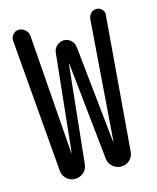

<svg xmlns="http://www.w3.org/2000/svg" viewBox="-110 -807 721 884"><g transform="rotate(-15 250.0 -365.0)"><path d="M79.1 -53.7 26.4 -689.5Q25.4 -705.1 36.6 -717.8Q47.9 -730.5 64.5 -730.5Q81.1 -730.5 94.7 -718.3Q108.4 -706.1 109.4 -689.5L151.4 -121.1Q151.4 -120.1 152.3 -120.1Q153.3 -120.1 153.3 -121.1L202.1 -585Q204.1 -603.5 218.8 -616.7Q233.4 -629.9 252.4 -629.9Q271.5 -629.9 285.6 -616.7Q299.8 -603.5 301.8 -585L350.6 -121.1Q350.6 -120.1 351.6 -120.1Q352.5 -120.1 352.5 -121.1L395.5 -693.4Q397.5 -709 408.2 -719.7Q418.9 -730.5 434.6 -730.5Q449.2 -730.5 460.4 -719.2Q471.7 -708 469.7 -693.4L417 -53.7Q415 -30.3 397.9 -15.1Q380.9 0 357.9 0Q335 0 317.4 -15.6Q299.8 -31.2 297.9 -53.7L249 -518.6Q249 -519.5 248 -519.5Q247.1 -519.5 247.1 -518.6L198.2 -53.7Q196.3 -30.3 178.7 -15.1Q161.1 0 138.2 0Q115.2 0 98.1 -15.6Q81.1 -31.2 79.1 -53.7Z"/></g></svg>

Font: Rounded-X Mgen+ 2m regular
Style: Regular
Weight: 400
Designer: [Source Han Sans]
Ryoko NISHIZUKA  (kana & ideographs); Paul D. Hunt (Latin, Greek & Cyrillic); Wenlong ZHANG  (bopomofo
Version: Version 1.059.20150602